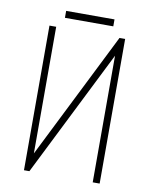

<svg xmlns="http://www.w3.org/2000/svg" viewBox="-84 -809 690 872"><g transform="rotate(10 261.0 -373.0)"><path d="M118 -667V-83L410 -667H436V0H404V-584L112 0H87V-667ZM373 -714H150V-746H373Z"/></g></svg>

Font: Zector
Style: Regular
Weight: 400
Designer: GGBot
Version: 0.72